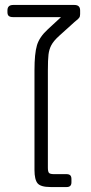

<svg xmlns="http://www.w3.org/2000/svg" viewBox="-20 -754 368 774"><path d="M119 -69V-471Q119 -538 129 -571.5Q139 -605 173 -636L226 -685H33Q21 -685 15.5 -689.5Q10 -694 10 -705V-712Q10 -734 33 -734H280Q303 -734 303 -712V-697Q303 -688 299.5 -683Q296 -678 289.5 -673Q283 -668 280 -665L218 -609Q196 -589 187 -572Q178 -555 175.5 -534Q173 -513 173 -469V-78Q173 -62 177.5 -57Q182 -52 198 -52H248Q258 -52 263 -47.5Q268 -43 268 -32V-19Q268 0 249 0H184Q144 0 131.5 -15Q119 -30 119 -69Z"/></svg>

Font: Mitr ExtraLight
Style: Regular
Weight: 275
Designer: Thanarat Vachiruckul
Foundry: Cadson Demak Co.,Ltd.
Version: Version 1.001